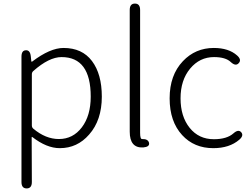

<svg xmlns="http://www.w3.org/2000/svg" viewBox="-20 -815 1411 1073"><path d="M129 238Q100 238 100 202V-498Q100 -533 124 -534Q148 -536 152 -501L155 -473Q156 -468 160 -471Q260 -547 335 -547Q439 -547 494 -474Q549 -401 549 -275Q549 -143 478 -63Q412 13 314 13Q241 13 161 -49Q157 -52 157 -47L158 202Q158 238 129 238ZM309 -38Q388 -38 437.5 -103.5Q487 -169 487 -275Q487 -496 324 -496Q254 -496 166 -418Q158 -411 158 -400V-114Q158 -103 166 -96Q235 -38 309 -38Z M705 -79V-759Q705 -795 734 -795Q763 -795 763 -759V-73Q763 -37 774 -38Q808 -39 813 -16Q817 6 780 9Q705 13 705 -79Z M1172 13Q1065 13 998 -60Q928 -136 928 -265.5Q928 -395 1002 -473Q1072 -547 1175 -547Q1258 -547 1305 -505Q1332 -481 1314 -462Q1297 -443 1270 -468Q1241 -496 1176 -496Q1096 -496 1042.5 -431.5Q989 -367 989 -265.5Q989 -164 1040 -100.5Q1091 -37 1175 -37Q1248 -37 1285 -70Q1312 -94 1328 -76Q1344 -57 1317 -34Q1262 13 1172 13Z"/></svg>

Font: Resource Han Rounded CN Light
Style: Regular
Weight: 300
Designer: Cyano Hao (round all glyphs); Ryoko NISHIZUKA 西塚涼子 (kana, bopomofo & ideographs); Paul D. Hunt (Latin, Greek & Cyrillic)
Foundry: Cyano Hao
Version: 0.990